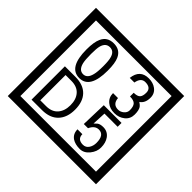

<svg xmlns="http://www.w3.org/2000/svg" viewBox="-230 -1243 1616 1616"><g transform="rotate(45 577.5 -435.0)"><path d="M1103 90H53V-960H1103ZM1028 15V-885H128V15ZM497 -656Q497 -442 371 -442Q244 -442 244 -656Q244 -744 265 -789Q294 -855 371 -855Q448 -855 477 -789Q497 -745 497 -656ZM444 -656Q444 -723 435 -752Q420 -809 371 -809Q322 -809 306 -752Q298 -723 298 -656Q298 -587 306 -553Q322 -488 371 -488Q419 -488 435 -554Q444 -587 444 -656ZM919 -556Q919 -504 880.5 -473Q842 -442 789 -442Q734 -442 700 -471Q662 -502 662 -554H721Q727 -485 790 -485Q818 -485 841 -504.5Q864 -524 864 -552Q864 -597 846 -616Q828 -635 783 -635V-679Q825 -679 841.5 -696Q858 -713 858 -754Q858 -812 789 -812Q738 -812 726 -744H671Q684 -855 788 -855Q839 -855 874 -829Q913 -800 913 -750Q913 -685 871 -658Q895 -642 903 -630Q919 -605 919 -556ZM535 -229Q535 -136 484.5 -83Q434 -30 340 -30H216V-427H340Q435 -427 485 -375.5Q535 -324 535 -229ZM481 -229Q481 -298 445 -338.5Q409 -379 341 -379H272V-78H341Q409 -78 445 -119Q481 -160 481 -229ZM915 -160Q916 -111 880.5 -67Q845 -23 796 -23Q741 -23 706 -46Q666 -74 666 -127H724Q724 -67 790 -67Q824 -67 843 -97Q860 -124 860 -159Q860 -253 795 -253Q748 -253 722 -196H672L679 -427H890V-381H733L727 -257Q740 -269 753 -281Q772 -294 807 -294Q859 -294 889 -252Q915 -215 915 -160Z"/></g></svg>

Font: Unicode BMP Fallback SIL
Style: Regular
Weight: 400
Foundry: NRSI, SIL International
Version: Version 5.1 Based on Unicode 5.1